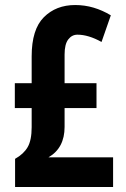

<svg xmlns="http://www.w3.org/2000/svg" viewBox="-20 -810 501 764"><path d="M279 -790Q317 -790 352.5 -779.5Q388 -769 421 -749L384 -643Q332 -672 288 -672Q266 -672 251.5 -653Q237 -634 237 -593V-479H364V-380H237V-305Q237 -221 173 -184H430V-66H40V-178Q74 -197 90 -224.5Q106 -252 106 -304V-380H39V-479H106V-586Q106 -693 154.5 -741.5Q203 -790 279 -790Z"/></svg>

Font: Noto Sans Malayalam UI ExtraCondensed
Style: Bold
Weight: 700
Width: 2
Designer: Jelle Bosma - Monotype Design Team
Foundry: Monotype Imaging Inc.
Version: Version 2.104; ttfautohint (v1.8.4.7-5d5b)